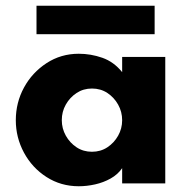

<svg xmlns="http://www.w3.org/2000/svg" viewBox="-20 -638 655 668"><path d="M254 10Q192 10 142 -22Q92 -54 63.5 -106.7Q35 -159.5 35 -219.7Q35 -281 63.4 -333.3Q91.8 -385.6 141.9 -418.3Q192 -451 254 -451Q296 -451 336 -437Q376 -423 405 -387V-440H555V0H405V-53Q390 -31 365 -17Q340 -3 311 3.5Q282 10 254 10ZM299.9 -110Q330 -110 353.5 -125.5Q377 -141 391 -165.9Q405 -190.9 405 -219.6Q405 -249 391 -274Q377 -299 353.6 -314.5Q330.2 -330 300.1 -330Q270 -330 246.5 -314.5Q223 -299 209 -274.2Q195 -249.5 195 -219.9Q195 -191 209 -166Q223 -141 246.4 -125.5Q269.8 -110 299.9 -110ZM107 -519V-618H518V-519Z"/></svg>

Font: Teachers
Style: Regular
Weight: 400
Designer: Alfredo Marco Pradil, Chank Diesel
Version: Version 1.001